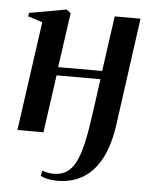

<svg xmlns="http://www.w3.org/2000/svg" viewBox="-52 -557 614 793"><g transform="rotate(5 255.5 -160.0)"><path d="M438.5 -60.5Q427 25.5 397.5 82Q368 138.5 322.2 166.5Q276.5 194.5 214.5 194.5Q192.5 194.5 173.5 190.2Q154.5 186 145 179.5L150.5 158Q159 161.5 171 164.2Q183 167 197.5 167Q229 167 251 153Q273 139 288.5 108.5Q304 78 315.2 28.8Q326.5 -20.5 336 -90.5L356.5 -239H174.5L141 0H33L96.5 -452.5L36.5 -471.5L38.5 -486L192.5 -513.5L210 -500L178 -273.5H360.5L392.5 -502.5H499.5Z"/></g></svg>

Font: Merriweather 144pt Medium
Style: Italic
Weight: 500
Italic angle: -7.8°
Version: Version 2.101